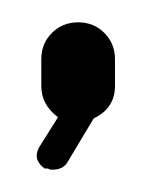

<svg xmlns="http://www.w3.org/2000/svg" viewBox="-20 -108 138 172"><path d="M83 -55V-31Q83 -11 64 -2L40 38Q36 44 27 44Q24 44 23 43Q23 43 20 43Q9 35 15 24L32 -3Q17 -14 17 -31V-55Q17 -69 26.5 -78.5Q36 -88 50 -88Q64 -88 73.5 -78.5Q83 -69 83 -55Z"/></svg>

Font: Aaram
Style: Regular
Weight: 400
Designer: Tharique Azeez
Foundry: Tharique Azeez
Version: Version 1.7